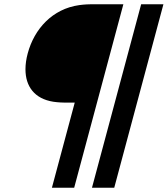

<svg xmlns="http://www.w3.org/2000/svg" viewBox="-20 -740 787 901"><path d="M223.6 141H328.1L558.9 -720H407.9C399.9 -720 377.2 -719.5 351.8 -716C226.1 -698.5 140.9 -604.5 110.1 -489.5C103 -463.2 99.5 -438.1 99.5 -414.8C99.5 -334.8 141.8 -276.4 230.3 -262.5C253.8 -259 277.2 -258.5 284.2 -258.5H330.7ZM411.6 141H516.1L746.9 -720H642.4Z"/></svg>

Font: Manrope
Style: SemiBoldItalic
Weight: 600
Italic angle: -15°
Designer: Mikhail Sharanda
Foundry: Mikhail Sharanda
Version: Version 4.502;hotconv 1.0.109;makeotfexe 2.5.65596